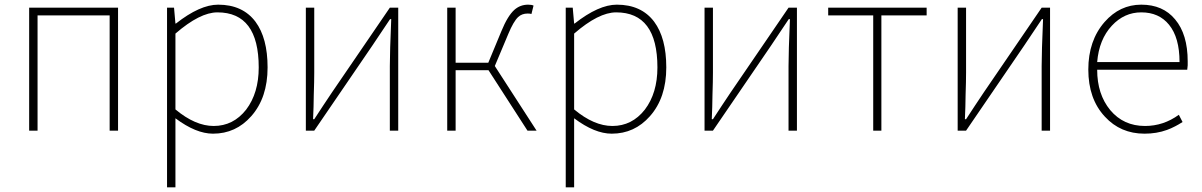

<svg xmlns="http://www.w3.org/2000/svg" viewBox="-20 -560 5153 823"><path d="M105 -527H486V0H450V-494H141V0H105Z M732 -91Q817 -20 896 -20Q980 -20 1035 -90Q1089 -161 1089 -271Q1089 -507 912 -507Q837 -507 732 -416ZM696 -527H726L732 -459H734Q837 -540 915 -540Q1020 -540 1075 -467Q1127 -397 1127 -271Q1127 -141 1057 -62Q991 13 893 13Q820 13 732 -53V243H696Z M1291 -527H1327V-249Q1327 -213 1325 -154L1324 -102L1322 -49H1327Q1338 -66 1365 -107L1385 -137Q1396 -153 1403 -164L1651 -527H1687V0H1651V-277Q1651 -336 1657 -478H1652L1575 -363L1327 0H1291Z M2280 0H2241L2074 -259H1933V0H1897V-527H1933V-291H2073L2129 -426Q2156 -492 2185 -518Q2210 -540 2244 -540Q2259 -540 2267 -536L2258 -500Q2252 -502 2242 -502Q2217 -502 2201 -487Q2181 -468 2159 -415L2101 -277Z M2441 -91Q2526 -20 2605 -20Q2689 -20 2744 -90Q2798 -161 2798 -271Q2798 -507 2621 -507Q2546 -507 2441 -416ZM2405 -527H2435L2441 -459H2443Q2546 -540 2624 -540Q2729 -540 2784 -467Q2836 -397 2836 -271Q2836 -141 2766 -62Q2700 13 2602 13Q2529 13 2441 -53V243H2405Z M3000 -527H3036V-249Q3036 -213 3034 -154L3033 -102L3031 -49H3036Q3047 -66 3074 -107L3094 -137Q3105 -153 3112 -164L3360 -527H3396V0H3360V-277Q3360 -336 3366 -478H3361L3284 -363L3036 0H3000Z M3723 -494H3530V-527H3952V-494H3758V0H3723Z M4085 -527H4121V-249Q4121 -213 4119 -154L4118 -102L4116 -49H4121Q4132 -66 4159 -107L4179 -137Q4190 -153 4197 -164L4445 -527H4481V0H4445V-277Q4445 -336 4451 -478H4446L4369 -363L4121 0H4085Z M4716 -60Q4645 -136 4645 -262Q4645 -386 4715 -466Q4780 -540 4872 -540Q4965 -540 5017 -477Q5071 -413 5071 -297V-280Q5070 -270 5069 -261H4683Q4683 -156 4739 -88Q4796 -20 4888 -20Q4967 -20 5033 -68L5049 -37Q5030 -25 5018 -19Q4999 -9 4982 -3Q4938 13 4886 13Q4783 13 4716 -60ZM5036 -294Q5036 -399 4991 -454Q4948 -507 4872 -507Q4799 -507 4746 -450Q4691 -391 4683 -294Z"/></svg>

Font: Noto Sans CJK TC Thin
Style: Regular
Weight: 250
Designer: Ryoko NISHIZUKA ???? (kana & ideographs); Paul D. Hunt (Latin, Greek & Cyrillic); Wenlong ZHANG ??? (bopomofo); Sandoll 
Foundry: Adobe Systems Incorporated
Version: Version 1.004 January 19, 2016